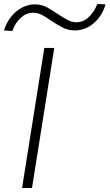

<svg xmlns="http://www.w3.org/2000/svg" viewBox="-23 -946 551 966"><path d="M88 0 200 -705H250L138 0ZM39 -790 -3 -793Q9 -831 32 -860.5Q55 -890 86.5 -907Q118 -924 152 -924Q187 -924 215.5 -908Q244 -892 270 -874Q293 -859 315.5 -846.5Q338 -834 362 -834Q395 -834 422 -858.5Q449 -883 467 -926L508 -924Q491 -865 448.5 -829Q406 -793 354 -793Q319 -793 290 -808.5Q261 -824 234 -842Q212 -858 189.5 -870Q167 -882 143 -882Q110 -882 82 -857Q54 -832 39 -790Z"/></svg>

Font: Nunito Sans 10pt Expanded ExtraLight
Style: Italic
Weight: 250
Width: 7
Italic angle: -9°
Designer: Vernon Adams
Foundry: Vernon Adams
Version: Version 3.101;gftools[0.9.27]